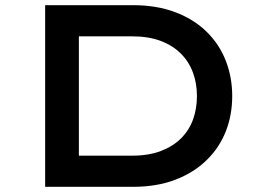

<svg xmlns="http://www.w3.org/2000/svg" viewBox="-20 -720 1019 740"><path d="M154 0V-700H493Q584 -700 655.5 -673Q727 -646 776 -598Q825 -550 850 -486.5Q875 -423 875 -350Q875 -276 850 -213Q825 -150 775.5 -102Q726 -54 655 -27Q584 0 493 0ZM284 -101 274 -120H488Q553 -120 600 -138Q647 -156 678 -187Q709 -218 724 -259.5Q739 -301 739 -350Q739 -398 724 -439.5Q709 -481 678 -512.5Q647 -544 600 -562Q553 -580 488 -580H271L284 -597Z"/></svg>

Font: Lexend Peta Medium
Style: Regular
Weight: 500
Designer: Bonnie Shaver-Troup, Thomas Jockin
Foundry: Lexend
Version: Version 1.007